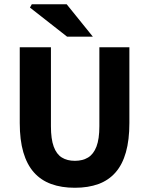

<svg xmlns="http://www.w3.org/2000/svg" viewBox="-20 -875 705 907"><path d="M333.6 12Q270.4 12 221.9 -5.7Q173.3 -23.4 140.2 -60.6Q107.2 -97.8 90.2 -155.8Q73.3 -213.8 73.3 -293.9V-651.8H220.6V-278.7Q220.6 -218.1 233.8 -182.3Q246.9 -146.5 272.2 -130.9Q297.4 -115.3 333.6 -115.3Q370.2 -115.3 396 -130.9Q421.7 -146.5 435.6 -182.3Q449.4 -218.1 449.4 -278.7V-651.8H591.2V-293.9Q591.2 -213.8 574.8 -155.8Q558.4 -97.8 525.9 -60.6Q493.4 -23.4 445.1 -5.7Q396.8 12 333.6 12ZM296.9 -701.8 121.5 -839.2 130.1 -854.7H295.1L418.6 -701.8Z"/></svg>

Font: Source Sans 3 VF
Style: Regular
Weight: 200
Designer: Paul D. Hunt
Foundry: Adobe
Version: Version 3.046;hotconv 1.0.118;makeotfexe 2.5.65603